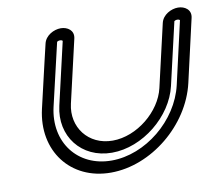

<svg xmlns="http://www.w3.org/2000/svg" viewBox="-73 -703 940 815"><g transform="rotate(-10 397.0 -295.5)"><path d="M792.7 -562.7C800.6 -597.1 771.9 -615.6 742.8 -615.6C713.7 -615.6 676.5 -597 668.5 -562.6C668.5 -562.6 632 -404.1 606.2 -292.6C583.8 -195.4 478 -107.5 372.8 -107.5C267.6 -107.5 202.4 -195.4 224.9 -292.6C250.6 -404.1 287.2 -562.6 287.2 -562.6C295.2 -597 266.5 -615.6 237.4 -615.6C208.3 -615.6 171.1 -596.9 163.2 -562.7C163.2 -562.7 137.4 -454.2 100.1 -292.6C59.6 -117.4 168.1 25 342.2 25C516.3 25 690.6 -117.4 731 -292.6C768.3 -454.2 792.7 -562.7 792.7 -562.7ZM742.4 -561.6C739.8 -550.1 716.2 -445.1 681 -292.6C646.9 -144.8 499.9 -25 353.8 -25C207.6 -25 116 -144.8 150.1 -292.6C185.4 -445.6 210.4 -551.1 212.9 -561.6C214.3 -562.8 219.2 -565.6 225.9 -565.6C232.8 -565.6 236.4 -562.5 237 -561.6C233.7 -547.4 199.4 -398.8 174.9 -292.6C145.8 -166.8 228.7 -57.5 361.3 -57.5C493.9 -57.5 627.2 -166.8 656.2 -292.6C680.8 -399.1 715.3 -548.8 718.3 -561.6C719.7 -562.8 724.6 -565.6 731.3 -565.6C738.2 -565.6 741.8 -562.5 742.4 -561.6Z"/></g></svg>

Font: Hi.
Style: Regular
Weight: 400
Designer: Mew Too, Robert Jablonski
Foundry: Cannot Into Space Fonts
Version: Version 1.996